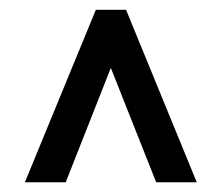

<svg xmlns="http://www.w3.org/2000/svg" viewBox="-20 -731 458 395"><path d="M208 -591.3 115.2 -356H31.2L177.2 -710.9H239.3L384.8 -356H301.3Z"/></svg>

Font: Noboto
Style: Regular
Weight: 400
Designer: Google
Version: Version 2.001101; 2014